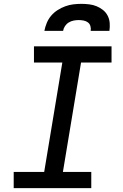

<svg xmlns="http://www.w3.org/2000/svg" viewBox="-20 -975 640 995"><path d="M51 0V-84H209L303 -651H156V-735H558V-651H400L306 -84H453V0ZM210 -815Q214 -836 222.5 -856.5Q231 -877 245.5 -894Q260 -911 279 -923Q298 -935 318.5 -942.5Q339 -950 360 -952.5Q381 -955 402 -955Q422 -955 442.5 -952.5Q463 -950 481 -942.5Q499 -935 514 -923Q529 -911 538 -893.5Q547 -876 548.5 -855.5Q550 -835 547 -815H450Q452 -828 448.5 -840Q445 -852 435.5 -859Q426 -866 413.5 -868.5Q401 -871 388 -871Q375 -871 362 -868.5Q349 -866 337 -859Q325 -852 317 -840Q309 -828 307 -815Z"/></svg>

Font: Iosevka Curly MdExObl
Style: Regular
Weight: 500
Width: 7
Italic angle: -9°
Monospace: yes
Designer: Belleve Invis
Foundry: Belleve Invis
Version: Version 11.1.0; ttfautohint (v1.8.3)